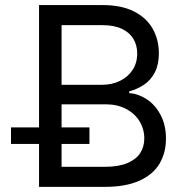

<svg xmlns="http://www.w3.org/2000/svg" viewBox="-20 -727 713 747"><path d="M131.9 -707.2H380.5Q452 -707.2 500.9 -682.7Q549.7 -658.1 573.9 -615.5Q598.1 -572.9 598.1 -519.3Q598.1 -476.2 582.9 -446.3Q567.7 -416.4 541.8 -398.5Q515.9 -380.5 482.7 -371.5V-364.6Q517.3 -362.6 550.4 -341.2Q583.6 -319.8 604.6 -280.2Q625.7 -240.7 625.7 -187.8Q625.7 -132.6 600.8 -90.5Q576 -48.3 522.8 -24.2Q469.6 0 388.8 0H131.9ZM541.4 -188.5Q541.4 -224.4 523.1 -254.8Q504.8 -285.2 470.6 -303.2Q436.5 -321.1 392.3 -321.1H219.6V-78H388.1Q441.3 -78 475.5 -92.5Q509.7 -107 525.6 -131.7Q541.4 -156.4 541.4 -188.5ZM513.8 -518.6Q513.8 -550.4 499.3 -575.3Q484.8 -600.1 454.6 -614.6Q424.4 -629.1 379.8 -629.1H219.6V-397.1H377.1Q415.4 -397.1 446.7 -412.3Q477.9 -427.5 495.9 -454.9Q513.8 -482.4 513.8 -518.6ZM22.8 -231.4H328V-167.1H22.8Z"/></svg>

Font: Pretendard Variable
Style: Regular
Weight: 400
Designer: Base glyphs from Inter by Rasmus Andersson; Hangul glyphs from Noto Sans CJK(Source Han Sans) by Jang Soo-young and Kang
Foundry: Kil Hyung-jin
Version: Version 1.100;FEAKit 1.0